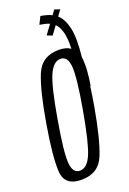

<svg xmlns="http://www.w3.org/2000/svg" viewBox="-152 -837 599 894"><g transform="rotate(-20 148.0 -390.5)"><path d="M90.5 4Q7 4 2.5 -69Q-2 -142 24.5 -297.5Q50.5 -453 81 -527Q111.5 -601 195.5 -601Q232 -601 253.5 -585.5Q255.5 -637.5 247.2 -667.8Q239 -698 222.5 -714L192.5 -673L166.5 -683.5L200 -729Q189.5 -733.5 177.2 -736.5Q165 -739.5 151.5 -741.5L170 -778.5Q185 -776 198.8 -772.2Q212.5 -768.5 224.5 -762.5L241 -785L267.5 -776L247 -747.5Q273.5 -724.5 284.8 -674.8Q296 -625 286 -532.5Q290 -502.5 287.5 -465.5Q285 -428.5 278.5 -392L276.5 -393Q271 -350 262 -298Q234.5 -141.5 204.5 -68.8Q174.5 4 90.5 4ZM97.5 -38.5Q133.5 -38.5 156.2 -91.8Q179 -145 206 -297.5Q233 -450.5 229 -504.8Q225 -559 189.2 -559Q153.5 -559 130 -504.8Q106.5 -450.5 80.5 -297.5Q54 -145.5 58 -92Q62 -38.5 97.5 -38.5Z"/></g></svg>

Font: Anybody Condensed Light
Style: Italic
Weight: 300
Width: 3
Italic angle: -10°
Designer: Tyler Finck
Foundry: Etcetera Type Company
Version: Version 1.010; ttfautohint (v1.8.3) -l 8 -r 50 -G 200 -x 14 